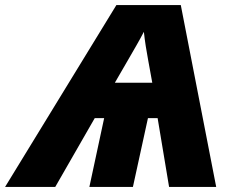

<svg xmlns="http://www.w3.org/2000/svg" viewBox="-92 -734 916 754"><path d="M-72 0H125L280 -270H317L259 0H430L489 -270H527L572 0H757L618 -714H365ZM359 -409 414 -504C434 -539 455 -574 473 -609C477 -571 483 -535 490 -497L506 -409Z"/></svg>

Font: Noto Sans UI Black
Style: Italic
Weight: 900
Italic angle: -372°
Designer: Monotype Design Team
Foundry: Monotype Imaging Inc.
Version: Version 1.901